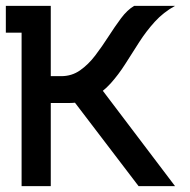

<svg xmlns="http://www.w3.org/2000/svg" viewBox="-30 -638 650 658"><path d="M-10 -526V-618H104V-526ZM66 -285V-377H180Q216 -377 244.5 -397Q273 -417 296.5 -448Q320 -479 341.5 -512.5Q363 -546 384.5 -575Q406 -604 430 -618H570Q530 -596 500.5 -563.5Q471 -531 447 -493.5Q423 -456 399.5 -419Q376 -382 349 -352Q322 -322 287.5 -303.5Q253 -285 206 -285ZM44 0V-618H144V0ZM445 0 185 -341 292 -367 570 0Z"/></svg>

Font: Victor Mono
Style: Bold
Weight: 700
Monospace: yes
Designer: Rune Bjørnerås
Version: Version 1.561;gftools[0.9.30]